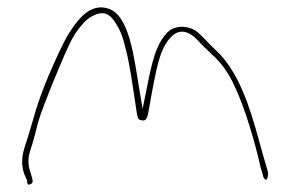

<svg xmlns="http://www.w3.org/2000/svg" viewBox="-20 -580 783 517"><path d="M45 -112 53 -94C53 -86 55 -80 61 -84C68 -86 69 -90 67 -98V-99L61 -119C52 -147 58 -166 67 -192C72 -208 77 -229 83 -252C94 -291 156 -442 173 -473C184 -494 197 -510 207 -520C217 -531 228 -537 238 -541C267 -552 281 -535 293 -515C303 -500 311 -481 317 -454C329 -411 337 -350 344 -305C347 -284 349 -270 351 -264C352 -260 353 -258 361 -256C373 -254 376 -259 380 -280C381 -285 382 -291 383 -297C386 -316 390 -335 394 -357C404 -405 413 -459 448 -487C481 -511 511 -473 522 -461L552 -432C578 -409 597 -381 613 -345C640 -288 667 -196 682 -128L688 -109C688 -105 689 -104 691 -100C699 -89 702 -104 702 -115L697 -133C693 -145 687 -167 679 -196C652 -296 622 -387 563 -443C541 -463 527 -482 506 -498C485 -510 459 -512 438 -499C400 -469 388 -407 375 -341L364 -287L355 -341C341 -423 329 -540 271 -557C240 -567 214 -551 196 -531C184 -519 173 -502 160 -481C149 -461 131 -424 109 -372C75 -290 72 -263 51 -198C40 -166 35 -143 45 -112Z"/></svg>

Font: Stray Cat
Style: ExLt
Weight: 200
Version: Version 1.0